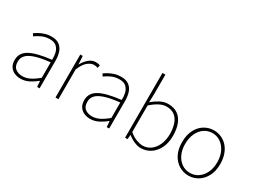

<svg xmlns="http://www.w3.org/2000/svg" viewBox="-57 -1409 2682 2038"><g transform="rotate(30 1284.0 -390.5)"><path d="M218 13Q177 13 142.5 -2Q108 -17 87 -48.5Q66 -80 66 -130Q66 -218 149 -263.5Q232 -309 410 -329Q412 -372 402.5 -412.5Q393 -453 365 -480Q337 -507 282 -507Q226 -507 181 -485Q136 -463 110 -443L92 -472Q109 -484 137.5 -500Q166 -516 203.5 -528Q241 -540 284 -540Q346 -540 381.5 -512.5Q417 -485 431.5 -440Q446 -395 446 -341V0H416L411 -70H408Q368 -37 319.5 -12Q271 13 218 13ZM221 -20Q268 -20 313 -42.5Q358 -65 410 -109V-298Q296 -286 228.5 -263.5Q161 -241 132 -208.5Q103 -176 103 -131Q103 -70 138 -45Q173 -20 221 -20Z M641 0V-527H671L677 -428H679Q705 -476 743 -508Q781 -540 828 -540Q842 -540 854 -538Q866 -536 879 -529L870 -496Q857 -501 848 -503Q839 -505 823 -505Q788 -505 748 -473.5Q708 -442 677 -364V0Z M1071 13Q1030 13 995.5 -2Q961 -17 940 -48.5Q919 -80 919 -130Q919 -218 1002 -263.5Q1085 -309 1263 -329Q1265 -372 1255.5 -412.5Q1246 -453 1218 -480Q1190 -507 1135 -507Q1079 -507 1034 -485Q989 -463 963 -443L945 -472Q962 -484 990.5 -500Q1019 -516 1056.5 -528Q1094 -540 1137 -540Q1199 -540 1234.5 -512.5Q1270 -485 1284.5 -440Q1299 -395 1299 -341V0H1269L1264 -70H1261Q1221 -37 1172.5 -12Q1124 13 1071 13ZM1074 -20Q1121 -20 1166 -42.5Q1211 -65 1263 -109V-298Q1149 -286 1081.5 -263.5Q1014 -241 985 -208.5Q956 -176 956 -131Q956 -70 991 -45Q1026 -20 1074 -20Z M1691 13Q1654 13 1611.5 -5Q1569 -23 1532 -53H1529L1524 0H1494V-794H1530V-560L1527 -454Q1568 -489 1616 -514.5Q1664 -540 1713 -540Q1785 -540 1832 -506.5Q1879 -473 1902 -413Q1925 -353 1925 -271Q1925 -182 1892.5 -118Q1860 -54 1807 -20.5Q1754 13 1691 13ZM1694 -20Q1750 -20 1793.5 -52Q1837 -84 1862 -141Q1887 -198 1887 -271Q1887 -338 1869.5 -391.5Q1852 -445 1813.5 -476Q1775 -507 1710 -507Q1670 -507 1624.5 -483.5Q1579 -460 1530 -416V-91Q1575 -52 1619 -36Q1663 -20 1694 -20Z M2275 13Q2212 13 2158.5 -19.5Q2105 -52 2073 -113.5Q2041 -175 2041 -262Q2041 -351 2073 -413Q2105 -475 2158.5 -507.5Q2212 -540 2275 -540Q2322 -540 2364.5 -521.5Q2407 -503 2439.5 -467.5Q2472 -432 2490.5 -380Q2509 -328 2509 -262Q2509 -175 2476.5 -113.5Q2444 -52 2391 -19.5Q2338 13 2275 13ZM2275 -20Q2331 -20 2375.5 -50.5Q2420 -81 2446 -135.5Q2472 -190 2472 -262Q2472 -335 2446 -390Q2420 -445 2375.5 -476Q2331 -507 2275 -507Q2219 -507 2174.5 -476Q2130 -445 2104.5 -390Q2079 -335 2079 -262Q2079 -190 2104.5 -135.5Q2130 -81 2174.5 -50.5Q2219 -20 2275 -20Z"/></g></svg>

Font: Noto Sans SC Thin
Style: Regular
Weight: 100
Designer: Ryoko NISHIZUKA 西塚涼子 (kana, bopomofo & ideographs); Paul D. Hunt (Latin, Greek & Cyrillic); Sandoll Communications 산돌커뮤니
Foundry: Adobe
Version: Version 2.004-H2;hotconv 1.0.118;makeotfexe 2.5.65603